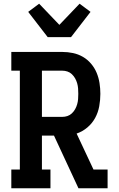

<svg xmlns="http://www.w3.org/2000/svg" viewBox="-20 -1015 640 1035"><path d="M41 0V-101H87V-634H41V-735H316Q345 -735 373.5 -729Q402 -723 427 -708.5Q452 -694 471 -671.5Q490 -649 501 -622.5Q512 -596 516.5 -567Q521 -538 521 -509Q521 -476 515 -442.5Q509 -409 493 -379.5Q477 -350 451 -328Q425 -306 393 -295L484 -101H560V0H403L271 -284H206V-101H252V0ZM206 -385H316Q330 -385 343.5 -389.5Q357 -394 367.5 -404Q378 -414 385 -426.5Q392 -439 396 -453Q400 -467 401 -481Q402 -495 402 -509Q402 -524 401 -538Q400 -552 396 -566Q392 -580 385 -592.5Q378 -605 367.5 -615Q357 -625 343.5 -629.5Q330 -634 316 -634H206ZM237 -815 132 -951 191 -995 300 -881 409 -995 468 -951 363 -815Z"/></svg>

Font: Iosevka HT Extended
Style: Bold
Weight: 700
Width: 7
Monospace: yes
Designer: Belleve Invis
Foundry: Belleve Invis
Version: Version 32.3.0; ttfautohint (v1.8.4)